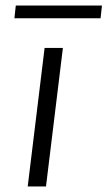

<svg xmlns="http://www.w3.org/2000/svg" viewBox="-20 -673 388 693"><path d="M32 -607 37 -653H348L343 -607ZM80 0 141 -500H207L146 0Z"/></svg>

Font: Orkney Light
Style: LightItalic
Weight: 300
Designer: Samuel Oakes and Alfredo Marco Pradil
Foundry: Alfredo Marco Pradil
Version: 1.0; ttfautohint (v1.5)